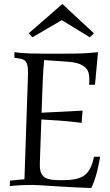

<svg xmlns="http://www.w3.org/2000/svg" viewBox="-20 -944 558 974"><path d="M394 -320.8Q364.7 -324.7 334.7 -327.6Q304.7 -330.6 277.3 -332.5Q250 -334.5 227.3 -335.7Q204.6 -336.9 189.9 -337.9Q188 -279.3 186 -231Q185.1 -210.4 184.6 -189.9Q184.1 -169.4 183.3 -152.1Q182.6 -134.8 182.4 -122.6Q182.1 -110.4 182.1 -106Q182.1 -80.6 189 -65.4Q195.8 -50.3 209.7 -42.5Q223.6 -34.7 244.1 -32.2Q264.6 -29.8 292 -29.8Q331.1 -29.8 358.6 -34.7Q386.2 -39.6 405.5 -52.7Q424.8 -65.9 437 -89.1Q449.2 -112.3 457 -148.9H487.8Q485.8 -135.7 481.9 -115.7Q478 -95.7 472.4 -73.5Q466.8 -51.3 459.2 -29.3Q451.7 -7.3 442.9 9.8Q391.1 8.3 344 5.6Q296.9 2.9 258.1 0.5Q219.2 -2 190.4 -3.9Q161.6 -5.9 147 -5.9Q122.1 -5.9 94.2 -4.9Q66.4 -3.9 29.8 0L30.8 -27.8Q43.5 -28.8 53.2 -29.8Q63 -30.8 71.3 -31.7Q79.6 -32.7 87.4 -33.2Q95.2 -33.7 104 -34.2Q108.9 -177.2 112.8 -293Q114.3 -342.3 116 -390.4Q117.7 -438.5 119.1 -477.5Q120.6 -516.6 121.3 -543Q122.1 -569.3 122.1 -575.2Q122.1 -597.2 119.4 -610.6Q116.7 -624 110.8 -631.6Q105 -639.2 95.7 -642.6Q86.4 -646 73.2 -647.9L53.2 -650.9V-679.2Q66.9 -677.2 87.9 -675.3Q106 -673.8 133.3 -672.9Q160.6 -671.9 200.2 -671.9H317.9Q337.4 -671.9 356 -672.1Q374.5 -672.4 393.6 -673.1Q412.6 -673.8 433.1 -675.3Q453.6 -676.8 477.1 -679.2L461.9 -514.2H432.1Q432.6 -523.9 432.9 -529.5Q433.1 -535.2 433.1 -538.3Q433.1 -541.5 433.1 -542.7Q433.1 -543.9 433.1 -544.9Q433.1 -561 429 -575.7Q424.8 -590.3 412.8 -601.8Q400.9 -613.3 379.6 -620.8Q358.4 -628.4 324.2 -630.9L204.1 -639.2Q200.2 -599.1 198 -557.9Q195.8 -516.6 194.8 -481.9L190.9 -372.1L398.9 -382.8ZM144.5 -754.9 125.5 -774.9 296.4 -923.8 456.5 -774.9 435.5 -754.9 293.5 -841.8Z"/></svg>

Font: Simonetta
Style: Regular
Weight: 400
Version: Version 1.004